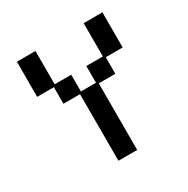

<svg xmlns="http://www.w3.org/2000/svg" viewBox="-149 -762 884 904"><g transform="rotate(-30 293.0 -309.5)"><path d="M241 12V-350H151V-440H60V-631H161V-450H251V-359H333V-450H423V-631H525V-440H433V-350H343V12Z"/></g></svg>

Font: Pixelify Sans
Style: Regular
Weight: 400
Designer: Stefie Justprince
Foundry: Typecalism Foundryline
Version: Version 1.000;February 13, 2025;FontCreator 15.0.0.3015 64-b